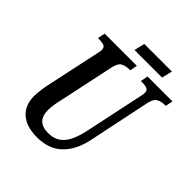

<svg xmlns="http://www.w3.org/2000/svg" viewBox="-226 -987 1147 1147"><g transform="rotate(45 347.0 -414.0)"><path d="M273 10Q182 10 134 -33Q86 -76 86 -154Q86 -173 90 -203.5Q94 -234 98 -252L172 -597Q178 -625 178 -632Q178 -655 162 -661Q146 -667 121 -667H111L121 -714H393L384 -667H373Q346 -667 324 -655.5Q302 -644 293 -601L218 -248Q212 -223 208 -198.5Q204 -174 204 -153Q204 -55 301 -55Q350 -55 380.5 -77.5Q411 -100 429 -140Q447 -180 458 -232L536 -601Q541 -621 541 -632Q541 -655 525 -661Q509 -667 484 -667H474L483 -714H694L684 -667H673Q648 -667 625.5 -655.5Q603 -644 594 -600L513 -211Q492 -106 432.5 -48Q373 10 273 10ZM316 -771 332 -838H565L549 -771Z"/></g></svg>

Font: Noto Serif ExtraCondensed SemiBold
Style: Italic
Weight: 600
Width: 2
Italic angle: -12°
Designer: Monotype Design Team
Foundry: Monotype Imaging Inc.
Version: Version 2.013